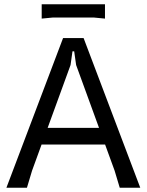

<svg xmlns="http://www.w3.org/2000/svg" viewBox="-20 -878 686 898"><path d="M10 0 275 -700H371L636 0H540L516 -80L336 -574L327 -638H319L310 -574L130 -80L106 0ZM132 -202V-280H512V-202ZM175 -858H471V-791L419 -796H227L175 -791Z"/></svg>

Font: AR One Sans
Style: Regular
Weight: 400
Designer: Niteesh Yadav
Foundry: Niteesh Yadav
Version: Version 1.001;gftools[0.9.33]